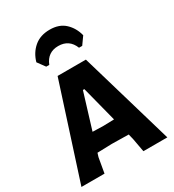

<svg xmlns="http://www.w3.org/2000/svg" viewBox="-213 -1027 1038 1146"><g transform="rotate(-30 305.5 -454.0)"><path d="M183 -727 145 -779Q161 -836 203 -872Q245 -908 311 -908Q376 -908 415 -871.5Q454 -835 468 -779L431 -727H409Q381 -798 306 -798Q232 -798 204 -727ZM409 -645 598 0H433L416 -93L407 -130L291 -132L191 -129L183 -103L165 0H6L214 -645ZM303 -497 228 -252 302 -250 376 -252 313 -497Z"/></g></svg>

Font: Alegreya Sans SC ExtraBold
Style: Regular
Weight: 800
Designer: Juan Pablo del Peral
Foundry: Huerta Tipografica
Version: Version 2.007